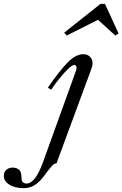

<svg xmlns="http://www.w3.org/2000/svg" viewBox="-229 -721 637 999"><path d="M-106 258Q-151 258 -180 240Q-209 222 -209 195Q-209 173 -195.5 162Q-182 151 -163 151Q-144 151 -130.5 161.5Q-117 172 -117 206Q-117 221 -109.5 227.5Q-102 234 -91 234Q-69 234 -47.5 207Q-26 180 -5 122L162 -341Q172 -365 168.5 -374Q165 -383 158 -383Q147 -383 126 -363Q105 -343 81 -313.5Q57 -284 37 -254L20 -265Q81 -353 123 -396Q165 -439 204 -439Q232 -439 246 -417Q260 -395 244 -356L65 129Q53 129 41.5 142Q30 155 16 173Q3 192 -14 212Q-31 232 -53.5 245Q-76 258 -106 258ZM317 -701 388 -547 371 -536 281 -618 118 -536 105 -551 294 -701Z"/></svg>

Font: Ibarra Real Nova Medium
Style: Italic
Weight: 500
Italic angle: -22°
Designer: Jose Maria Ribagorda & Octavio Pardo
Foundry: Octavio Pardo
Version: Version 2.000